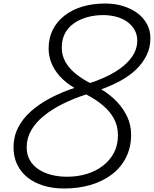

<svg xmlns="http://www.w3.org/2000/svg" viewBox="-20 -1055 877 1094"><path d="M345 19Q280 19 227 2.5Q174 -14 136 -44.5Q98 -75 77.5 -118.5Q57 -162 57 -215Q57 -276 83 -327.5Q109 -379 156.5 -421Q204 -463 267.5 -496.5Q331 -530 404 -554Q352 -585 319.5 -622Q287 -659 272 -698.5Q257 -738 257 -778Q257 -838 280.5 -885Q304 -932 347.5 -966Q391 -1000 450 -1017.5Q509 -1035 580 -1035Q634 -1035 681 -1020.5Q728 -1006 762.5 -980.5Q797 -955 817 -918.5Q837 -882 837 -837Q837 -784 815 -739.5Q793 -695 755 -658.5Q717 -622 666 -594.5Q615 -567 557 -546Q607 -516 645 -476.5Q683 -437 705 -389.5Q727 -342 727 -288Q727 -214 697.5 -156.5Q668 -99 616 -60Q564 -21 495 -1Q426 19 345 19ZM362 -48Q422 -48 474.5 -64Q527 -80 567 -111Q607 -142 629.5 -185Q652 -228 652 -284Q652 -336 630 -377.5Q608 -419 567.5 -453.5Q527 -488 471 -517Q400 -494 338.5 -463.5Q277 -433 230.5 -395.5Q184 -358 158 -313Q132 -268 132 -216Q132 -174 150 -142.5Q168 -111 200 -90Q232 -69 273.5 -58.5Q315 -48 362 -48ZM493 -582Q573 -608 633.5 -644Q694 -680 728 -725.5Q762 -771 762 -823Q762 -859 746 -886Q730 -913 704 -931.5Q678 -950 642.5 -959.5Q607 -969 568 -969Q519 -969 476.5 -957Q434 -945 401 -922Q368 -899 350 -864.5Q332 -830 332 -783Q332 -739 353 -702Q374 -665 411 -635Q448 -605 493 -582Z"/></svg>

Font: Playwrite CO Light
Style: Regular
Weight: 300
Version: Version 1.002